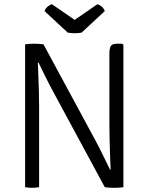

<svg xmlns="http://www.w3.org/2000/svg" viewBox="-20 -895 710 918"><path d="M100 -683Q109 -684.5 121.2 -685.2Q133.5 -686 143 -686Q154.5 -686 166.8 -685.2Q179 -684.5 188 -683L168 -596H161Q162 -566 163.5 -530.2Q165 -494.5 166 -457Q167 -419.5 167 -385V0Q157.5 1.5 149 2.2Q140.5 3 133 3Q125.5 3 117.2 2.2Q109 1.5 100 0ZM233 -459Q213.5 -495 197 -528.8Q180.5 -562.5 164 -596L129.5 -640L188 -683L436 -224Q455.5 -188 472.5 -152.5Q489.5 -117 506 -84L540.5 -49.5L481 0ZM570 -681V0Q561 1.5 550.8 2.2Q540.5 3 526 3Q512 3 501 2.2Q490 1.5 481 0L502 -84H509Q507.5 -120 506 -158.5Q504.5 -197 503.8 -235.2Q503 -273.5 503 -308V-639Q503 -662.5 509.5 -674.2Q516 -686 540 -686H564ZM446 -875Q456 -872 466.2 -863.5Q476.5 -855 481 -842L370 -739Q363.5 -738 354.8 -737Q346 -736 337 -736Q328 -736 319.5 -737Q311 -738 304 -739L193 -842Q197.5 -855 208 -863.5Q218.5 -872 228 -875L337 -800Z"/></svg>

Font: Signika Negative Light Light
Style: Regular
Weight: 300
Version: Version 2.001